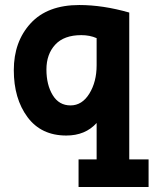

<svg xmlns="http://www.w3.org/2000/svg" viewBox="-20 -530 612 765"><path d="M495 105H572V215H293V105H365V-40Q320 10 244 10Q144 10 89.5 -63.5Q35 -137 35 -250.5Q35 -364 102 -437Q169 -510 296 -510Q390 -510 495 -480ZM365 -270V-378Q338 -390 304 -390Q235 -390 200 -352Q165 -314 165 -253Q165 -192 190 -151Q215 -110 261 -110Q307 -110 336 -157Q365 -204 365 -270Z"/></svg>

Font: Cherry Swash
Style: Bold
Weight: 700
Designer: Kasatkina Nataliya
Foundry: Nataliya Kasatkina
Version: Version 1.001